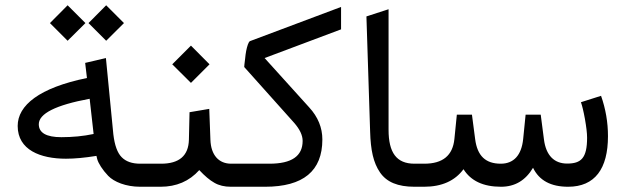

<svg xmlns="http://www.w3.org/2000/svg" viewBox="-20 -712 2384 732"><path d="M231.4 -106.9C264.2 -106.9 302.7 -110.4 347.7 -117.7L350.6 -105.5C355 -89.4 370.6 -64.5 392.6 -41.5C414.6 -18.6 460 0 514.2 0H532.7C538.6 0 541.5 -12.2 541.5 -36.1V-52.7C541.5 -76.2 538.6 -87.9 532.7 -87.9H514.6C483.4 -87.9 460 -96.2 443.8 -112.8C427.7 -128.9 417 -158.2 412.1 -200.2L383.8 -490.7L304.7 -472.2L311.5 -414.6C129.9 -377.4 47.4 -310.5 47.4 -231.9C47.4 -140.1 134.3 -106.9 231.4 -106.9ZM336.9 -201.2C297.9 -192.9 256.8 -189 213.9 -189C156.7 -189 127.9 -205.6 127.9 -238.3C127.9 -278.8 192.4 -311.5 321.8 -335.4ZM317.4 -624 384.8 -556.6 452.6 -624 384.8 -691.9ZM170.4 -624 237.8 -556.6 305.7 -624 237.8 -691.9Z M876 0C881.8 0 884.8 -12.2 884.8 -36.1V-52.7C884.8 -76.2 881.8 -87.9 876 -87.9H861.3C814.5 -87.9 784.2 -120.1 782.2 -179.2L777.8 -296.9L702.6 -284.2L700.2 -179.2C698.7 -118.2 663.1 -87.9 594.2 -87.9H526.4C512.2 -87.9 508.8 -78.1 508.8 -52.7V-36.1C508.8 -10.7 512.7 0 526.4 0H592.3C652.3 0 701.7 -21 739.7 -63.5C760.7 -41 779.8 -24.9 797.4 -15.1C814.9 -4.9 835.9 0 859.9 0ZM636.7 -466.8 708 -396 778.8 -466.8 708 -538.1Z M1280.3 -600.1V-685.5L933.1 -555.2C927.2 -552.7 921.9 -534.7 918.5 -517.6C917 -509.3 915.5 -499.5 914.6 -488.8C912.1 -467.3 911.1 -461.9 911.1 -456.5L1101.1 -244.1C1123 -219.2 1133.8 -196.3 1133.8 -174.8C1133.8 -116.7 1091.8 -87.9 1007.3 -87.9H871.1C856 -87.9 852.5 -78.1 852.5 -52.7V-36.1C852.5 -10.3 856 0 871.1 0H990.7C1136.2 0 1209 -60.1 1209 -180.2C1209 -225.1 1192.4 -266.1 1158.7 -302.7L988.8 -490.7Z M1560.1 -87.9C1491.7 -87.9 1461.4 -129.9 1461.4 -217.3V-676.8L1377 -649.4L1391.1 -210.4C1393.1 -139.6 1403.3 -91.8 1428.7 -54.7C1454.1 -17.6 1496.6 0 1560.5 0H1570.3C1576.2 0 1579.1 -12.2 1579.1 -36.1V-52.7C1579.1 -76.2 1576.2 -87.9 1570.3 -87.9Z M2146 0C2248 0 2297.9 -68.4 2297.9 -192.9C2297.9 -245.6 2289.1 -296.9 2271.5 -346.7L2194.8 -322.3C2199.2 -310.1 2204.6 -288.6 2210 -258.8C2215.3 -228.5 2218.3 -204.6 2218.3 -187C2218.3 -108.9 2195.3 -88.4 2142.1 -88.4C2093.8 -88.4 2061.5 -118.2 2053.7 -181.2L2041.5 -274.9H1983.9L1974.6 -182.1C1968.3 -120.1 1938.5 -87.9 1889.2 -87.9C1831.1 -87.9 1799.8 -117.7 1791.5 -181.6L1779.3 -274.9H1721.7L1712.4 -182.1C1706.1 -119.1 1668 -87.9 1597.7 -87.9H1564.9C1549.8 -87.9 1546.4 -78.1 1546.4 -52.7V-36.1C1546.4 -10.3 1549.8 0 1564.9 0H1596.7C1664.1 0 1714.4 -22.5 1747.1 -66.9C1774.9 -22.5 1822.3 0 1890.1 0C1942.9 0 1983.4 -23.9 2012.2 -72.3C2035.6 -23.9 2080.1 0 2146 0Z"/></svg>

Font: Samim
Style: Regular
Weight: 400
Foundry: DejaVu fonts team - Redesigned by Saber Rastikerdar
Version: Version 4.0.5